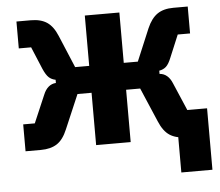

<svg xmlns="http://www.w3.org/2000/svg" viewBox="-49 -580 890 775"><g transform="rotate(-5 396.0 -192.5)"><path d="M655 140V-47L700 0H686Q646 0 620.5 -16.5Q595 -33 578 -74L519 -212H462V0H322V-212H265L206 -74Q189 -33 163.5 -16.5Q138 0 98 0H36V-109H83L131 -221Q139 -241 152 -252Q165 -263 182 -264V-277Q166 -280 155 -290Q144 -300 133 -325L95 -416H45V-525H103Q144 -525 169 -508Q194 -491 210 -452L265 -321H322V-525H462V-321H519L574 -452Q591 -491 616 -508Q641 -525 681 -525H739V-416H689L651 -325Q641 -300 630 -290Q619 -280 602 -277V-264Q619 -263 632 -252Q645 -241 653 -221L701 -109H781V140Z"/></g></svg>

Font: IBM Plex Sans Condensed
Style: Bold
Weight: 700
Width: 3
Designer: Mike Abbink, Paul van der Laan, Pieter van Rosmalen
Foundry: Bold Monday
Version: Version 3.201